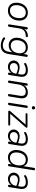

<svg xmlns="http://www.w3.org/2000/svg" viewBox="1947 -2665 906 4840"><g transform="rotate(90 2400.0 -245.0)"><path d="M250 8C406 8 499 -124 499 -283C499 -414 421 -494 297 -494C141 -494 48 -362 48 -203C48 -71 125 8 250 8ZM252 -43C163 -43 110 -97 110 -200C110 -333 175 -442 294 -442C384 -442 437 -388 437 -285C437 -152 372 -43 252 -43Z M620 6C640 6 652 -4 655 -23L695 -274C710 -369 753 -430 867 -440L883 -441C908 -444 916 -453 916 -473C916 -490 907 -496 882 -495C813 -494 749 -463 714 -405L722 -456C726 -479 716 -492 697 -492C678 -492 666 -482 663 -462L595 -29C591 -6 600 6 620 6Z M1127 188C1251 188 1321 125 1342 -7L1413 -456C1417 -478 1407 -492 1389 -492C1369 -492 1357 -482 1354 -462L1342 -386C1315 -459 1251 -494 1175 -494C1018 -494 931 -357 931 -209C931 -90 1007 -11 1123 -11C1202 -11 1263 -47 1299 -106L1283 -4C1267 92 1210 137 1122 137C1057 137 1012 118 962 83C931 63 904 108 932 127C985 164 1051 188 1127 188ZM1136 -63C1046 -63 993 -117 993 -211C993 -333 1058 -442 1179 -442C1269 -442 1323 -388 1323 -295C1323 -172 1257 -63 1136 -63Z M1663 8C1723 8 1786 -19 1820 -78L1812 -29C1809 -7 1818 6 1836 6C1855 6 1867 -4 1870 -24L1913 -296C1932 -418 1880 -494 1754 -494C1696 -494 1635 -480 1587 -451C1547 -429 1573 -384 1609 -406C1652 -433 1698 -442 1749 -442C1837 -442 1870 -397 1856 -313L1846 -248L1780 -269C1601 -328 1505 -237 1505 -136C1505 -50 1580 8 1663 8ZM1570 -139C1570 -210 1638 -282 1794 -221L1839 -204L1837 -191C1822 -96 1751 -41 1674 -41C1619 -41 1570 -74 1570 -139Z M2037 6C2058 6 2069 -4 2072 -24L2110 -264C2127 -371 2189 -441 2295 -441C2376 -441 2409 -393 2394 -295L2351 -30C2347 -7 2357 6 2376 6C2397 6 2408 -4 2411 -23L2455 -295C2476 -430 2415 -494 2308 -494C2227 -494 2166 -459 2130 -399L2139 -457C2143 -479 2133 -492 2115 -492C2096 -492 2083 -481 2080 -461L2012 -31C2008 -8 2018 6 2037 6Z M2597 6C2617 6 2628 -4 2632 -24L2700 -456C2704 -478 2694 -492 2675 -492C2655 -492 2643 -481 2640 -461L2572 -30C2568 -7 2578 6 2597 6ZM2698 -594C2722 -594 2740 -612 2740 -636C2740 -659 2722 -678 2698 -678C2674 -678 2656 -659 2656 -636C2656 -612 2674 -594 2698 -594Z M2795 0H3117C3135 0 3146 -11 3146 -29C3146 -41 3136 -49 3120 -49H2848L3187 -436C3210 -461 3200 -485 3172 -485H2862C2844 -485 2833 -475 2833 -457C2833 -445 2842 -437 2859 -437H3120L2778 -45C2758 -24 2770 0 2795 0Z M3403 8C3463 8 3526 -19 3560 -78L3552 -29C3549 -7 3558 6 3576 6C3595 6 3607 -4 3610 -24L3653 -296C3672 -418 3620 -494 3494 -494C3436 -494 3375 -480 3327 -451C3287 -429 3313 -384 3349 -406C3392 -433 3438 -442 3489 -442C3577 -442 3610 -397 3596 -313L3586 -248L3520 -269C3341 -328 3245 -237 3245 -136C3245 -50 3320 8 3403 8ZM3310 -139C3310 -210 3378 -282 3534 -221L3579 -204L3577 -191C3562 -96 3491 -41 3414 -41C3359 -41 3310 -74 3310 -139Z M3949 8C4025 8 4085 -27 4123 -83L4114 -30C4110 -7 4119 6 4138 6C4158 6 4170 -4 4173 -24L4271 -641C4274 -664 4265 -676 4246 -676C4226 -676 4214 -667 4211 -647L4169 -384C4143 -459 4078 -494 4003 -494C3847 -494 3761 -357 3761 -199C3761 -71 3836 8 3949 8ZM3965 -43C3876 -43 3823 -97 3823 -200C3823 -333 3888 -442 4007 -442C4097 -442 4150 -388 4150 -285C4150 -153 4085 -43 3965 -43Z M4490 8C4550 8 4613 -19 4647 -78L4639 -29C4636 -7 4645 6 4663 6C4682 6 4694 -4 4697 -24L4740 -296C4759 -418 4707 -494 4581 -494C4523 -494 4462 -480 4414 -451C4374 -429 4400 -384 4436 -406C4479 -433 4525 -442 4576 -442C4664 -442 4697 -397 4683 -313L4673 -248L4607 -269C4428 -328 4332 -237 4332 -136C4332 -50 4407 8 4490 8ZM4397 -139C4397 -210 4465 -282 4621 -221L4666 -204L4664 -191C4649 -96 4578 -41 4501 -41C4446 -41 4397 -74 4397 -139Z"/></g></svg>

Font: SN Pro Light
Style: Italic
Weight: 300
Italic angle: -8.99998°
Designer: Tobias Whetton
Foundry: Supernotes
Version: Version 1.001;Glyphs 3.2 (3249)